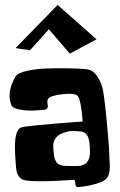

<svg xmlns="http://www.w3.org/2000/svg" viewBox="-20 -761 493 789"><path d="M43.9 -563.5 216.8 -740.7 376.5 -599.6 267.1 -540.5 180.7 -640.6 103 -554.2ZM254.9 -79.1H255.4Q259.3 -79.1 271.2 -78.9Q283.2 -78.6 287.4 -78.6Q291.5 -78.6 301.5 -79.1Q311.5 -79.6 315.4 -81.3Q319.3 -83 326.4 -85.7Q333.5 -88.4 336.4 -92.8Q339.4 -97.2 343.3 -103.3Q347.2 -109.4 348.4 -118.2Q349.6 -127 349.6 -137.7Q349.6 -185.1 339.8 -202.4Q330.1 -219.7 309.1 -221.2Q287.1 -222.7 282.2 -222.7Q280.3 -222.7 275.4 -222.4Q270.5 -222.2 268.6 -222.2Q265.6 -221.7 260.7 -220.9Q255.9 -220.2 243.2 -216.1Q230.5 -211.9 221.2 -205.6Q211.9 -199.2 204.8 -186.8Q197.8 -174.3 198.7 -158.2Q199.7 -143.6 200.4 -135.5Q201.2 -127.4 202.9 -117.7Q204.6 -107.9 207 -103Q209.5 -98.1 213.4 -92.5Q217.3 -86.9 222.9 -84.7Q228.5 -82.5 236.3 -80.8Q244.1 -79.1 254.9 -79.1ZM429.2 -120.1Q429.2 -113.3 430.4 -96.7Q431.6 -80.1 431.2 -70.8Q430.7 -61.5 428.2 -48.8Q425.8 -36.1 417.5 -27.3Q409.2 -18.6 395 -12.7Q352.1 3.9 302.2 7.8H301.3Q291 7.8 290 -2.4L288.1 -15.6Q287.1 -22 281.2 -22H280.8Q87.4 -8.3 66.9 -26.4Q52.2 -39.1 48.6 -55.9Q44.9 -72.8 42.5 -119.6Q42 -127.4 42 -131.8Q37.1 -225.1 66.9 -237.3Q74.7 -240.7 137.9 -246.8Q201.2 -252.9 260.7 -257.3L319.8 -261.7Q313 -351.6 298.8 -367.7Q285.6 -378.4 245.1 -374.8Q204.6 -371.1 185.5 -361.8Q169.9 -354 176.3 -327.1Q176.3 -326.7 176.5 -325.4Q176.8 -324.2 176.8 -323.7Q176.8 -318.4 172.9 -314.5Q168.9 -310.5 164.1 -310.1Q138.2 -307.6 113 -306.6Q87.9 -305.7 59.8 -311Q31.7 -316.4 26.4 -329.1Q6.3 -381.3 43.5 -446.3Q52.7 -461.9 94 -470.5Q135.3 -479 171.9 -479.5L208.5 -480.5Q330.6 -481 350.6 -473.1Q365.7 -467.3 379.2 -448Q392.6 -428.7 400.4 -401.9Q407.7 -377 418.5 -264.9Q429.2 -152.8 429.2 -120.1Z"/></svg>

Font: Some Time Later
Style: Regular
Weight: 400
Version: Version 003.300